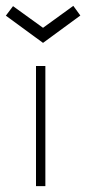

<svg xmlns="http://www.w3.org/2000/svg" viewBox="-64 -636 294 656"><path d="M59 0V-410.5H91V0ZM83 -489.5 -44 -582.5 -19.5 -615 83 -541 186.5 -616 210.5 -583Z"/></svg>

Font: League Spartan Thin
Style: Regular
Weight: 100
Foundry: The League of Moveable Type
Version: Version 2.002